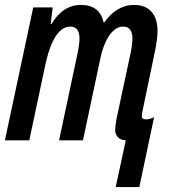

<svg xmlns="http://www.w3.org/2000/svg" viewBox="-24 -570 688 780"><path d="M446 190H542L602 -94C592 -88 579 -85 569 -85C557 -85 552 -90 552 -97C552 -105 554 -115 557 -129L607 -369C612 -396 616 -423 616 -444C616 -513 581 -550 521 -550C472 -550 431 -524 400 -479H397C386 -527 356 -550 304 -550C255 -550 214 -522 185 -472H182L190 -540H111L-4 0H95L157 -292C173 -373 203 -462 262 -462C286 -462 299 -446 299 -414C299 -399 296 -376 291 -353L216 0H313L384 -334C396 -394 428 -462 476 -462C501 -462 514 -446 514 -413C514 -398 511 -376 506 -352L450 -90C447 -73 444 -55 444 -39C444 -21 459 0 487 0Z"/></svg>

Font: Noto Sans UI Condensed Medium
Style: Italic
Weight: 500
Width: 3
Italic angle: -12°
Designer: Monotype Design Team
Foundry: Monotype Imaging Inc.
Version: Version 1.901